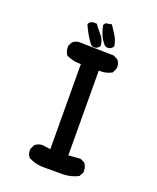

<svg xmlns="http://www.w3.org/2000/svg" viewBox="-147 -879 795 974"><g transform="rotate(20 250.0 -392.0)"><path d="M113.3 -48.8Q113.3 -56.6 114.3 -58.6L125 -81.1Q143.6 -95.7 163.1 -95.7Q168.9 -95.7 174.8 -94.7L209 -89.8L207 -548.8Q204.1 -548.8 201.2 -548.8Q163.1 -548.8 127.9 -565.4Q115.2 -584 115.2 -605.5Q115.2 -608.4 115.2 -614.3L127 -636.7Q142.6 -650.4 164.1 -650.4L348.6 -646.5L372.1 -634.8Q385.7 -619.1 385.7 -597.7Q385.7 -589.8 384.8 -587.9L374 -564.5Q356.4 -554.7 341.8 -551.8Q327.1 -548.8 317.9 -548.8Q308.6 -548.8 303.7 -548.8L305.7 -91.8L370.1 -96.7L394.5 -85Q407.2 -66.4 407.2 -44.9Q407.2 -42 407.2 -36.1L394.5 -12.7Q354.5 7.8 310.5 7.8Q305.7 7.8 301.8 7.8H207Q164.1 7.8 127 -11.7Q113.3 -27.3 113.3 -48.8ZM176.8 -762.7Q188.5 -769.5 200.2 -769.5Q204.1 -769.5 212.9 -768.6Q230.5 -744.1 247.1 -725.6Q267.6 -703.1 269.5 -672.9V-668.9Q265.6 -663.1 263.7 -661.1Q253.9 -651.4 241.2 -651.4Q232.4 -651.4 228.5 -654.3L221.7 -659.2Q190.4 -700.2 168.9 -751ZM306.6 -672.9Q297.9 -672.9 293.9 -675.8L287.1 -680.7Q273.4 -697.3 266.6 -710Q259.8 -722.7 256.8 -732.4Q250 -750 245.1 -773.4L253.9 -786.1L286.1 -792Q318.4 -744.1 325.2 -728.5Q332 -712.9 335.9 -690.4L333 -687.5L329.1 -682.6Q319.3 -672.9 306.6 -672.9Z"/></g></svg>

Font: JasonHandwriting2
Style: SemiBold
Weight: 600
Version: Version 1.04.7